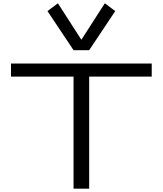

<svg xmlns="http://www.w3.org/2000/svg" viewBox="-20 -1131 976 1151"><path d="M420.9 -671.9H45.9V-750H889.6V-671.9H514.6V0H420.9ZM264.6 -1064.5 327.1 -1111.3 467.8 -892.6 608.4 -1111.3 670.9 -1064.5 514.6 -830.1H420.9Z"/></svg>

Font: Michroma+
Style: Regular
Weight: 400
Designer: beogot
Foundry: beogot
Version: Version